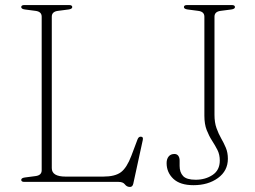

<svg xmlns="http://www.w3.org/2000/svg" viewBox="-20 -720 1009 760"><path d="M251.5 -682.5 209.5 -677Q185 -674 185 -654V-54.5Q185 -21 239.5 -21H389Q435.5 -21 458.8 -38.5Q482 -56 500 -103.5L524.5 -168.5Q528.5 -179 537 -179Q548.5 -179 545 -165L507.5 7.5Q504.5 20 494.5 20Q482 20 474.5 10Q467 0 449.5 0H76.5Q64 0 64 -8Q64 -15.5 78.5 -17.5L120.5 -23Q145 -26 145 -46V-654Q145 -674 120.5 -677L78.5 -682.5Q64 -684.5 64 -692Q64 -700 76.5 -700H253.5Q266 -700 266 -692Q266 -684.5 251.5 -682.5ZM882 -91.5Q882 -44 843 -15.5Q804 13 746 13Q693 13 666.2 -12.2Q639.5 -37.5 639.5 -74.5Q639.5 -90.5 647.5 -100.5Q655.5 -110.5 670.5 -110.5Q680.5 -110.5 685.8 -103.2Q691 -96 691 -84.5V-63Q691 -38 704.8 -23.2Q718.5 -8.5 754.5 -8.5Q793 -8.5 821.5 -27.5Q850 -46.5 850 -84.5Q850 -108 840.8 -126.2Q831.5 -144.5 819.5 -163Q807.5 -181.5 798.2 -205Q789 -228.5 789 -262V-654Q789 -674 764.5 -677L722.5 -682.5Q708 -684.5 708 -692Q708 -700 720.5 -700H897.5Q910 -700 910 -692Q910 -684.5 895.5 -682.5L853.5 -677Q829 -674 829 -654V-265.5Q829 -235 837 -212.8Q845 -190.5 855.5 -172.2Q866 -154 874 -135Q882 -116 882 -91.5Z"/></svg>

Font: Fraunces 9pt S000 Thin
Style: Regular
Weight: 100
Version: Version 1.000; ttfautohint (v1.8.3)